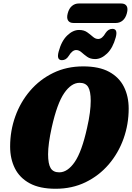

<svg xmlns="http://www.w3.org/2000/svg" viewBox="-20 -1100 776 1128"><path d="M469 -710Q562.5 -710 621.2 -678Q680 -646 708 -590Q736 -534 736 -462Q736 -370 705.8 -285.2Q675.5 -200.5 618.8 -134.2Q562 -68 483 -29.5Q404 9 306.5 9Q213.5 9 154.5 -23Q95.5 -55 67.5 -111Q39.5 -167 39.5 -239Q39.5 -331.5 69.8 -416Q100 -500.5 156.8 -566.8Q213.5 -633 292.5 -671.5Q371.5 -710 469 -710ZM328 -87.5Q377 -87.5 418.8 -148Q460.5 -208.5 491.5 -348.5Q503 -398.5 508 -437.8Q513 -477 513 -507.5Q513 -564 498 -588.8Q483 -613.5 447.5 -613.5Q399 -613.5 357.2 -553Q315.5 -492.5 284 -351.5Q262.5 -254.5 262.5 -193.5Q262.5 -137.5 277.5 -112.5Q292.5 -87.5 328 -87.5ZM539 -753Q511 -753 492.2 -766.2Q473.5 -779.5 458.8 -792.8Q444 -806 427.5 -806Q404.5 -806 383.5 -771Q368 -746.5 344 -746.5Q311 -746.5 324.5 -796.5Q341 -859 374.8 -891.5Q408.5 -924 444.5 -924Q473 -924 491.8 -910.8Q510.5 -897.5 525.5 -884.2Q540.5 -871 557 -871Q580.5 -871 600.5 -906.5Q616.5 -930.5 640.5 -930.5Q673.5 -930.5 660 -880.5Q643 -818 609 -785.5Q575 -753 539 -753ZM378 -1022Q385.5 -1050.5 402.8 -1065Q420 -1079.5 442.5 -1079.5H692Q714.5 -1079.5 723.8 -1065Q733 -1050.5 725.5 -1022.5Q718 -994 700.8 -979.5Q683.5 -965 661 -965H411.5Q389 -965 379.8 -979.8Q370.5 -994.5 378 -1022Z"/></svg>

Font: Fraunces 144pt S100 Black
Style: Italic
Weight: 900
Italic angle: -16°
Version: Version 1.000; ttfautohint (v1.8.3)